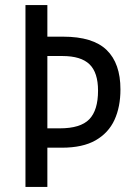

<svg xmlns="http://www.w3.org/2000/svg" viewBox="-20 -785 527 754"><path d="M453 -434Q453 -365 429.5 -314Q406 -263 355.5 -234Q305 -205 223 -205H166V-51H80V-765H166V-641H228Q345 -641 399 -588.5Q453 -536 453 -434ZM215 -281Q296 -281 330.5 -316.5Q365 -352 365 -429Q365 -500 331.5 -532.5Q298 -565 225 -565H166V-281Z"/></svg>

Font: Noto Sans Tamil UI Condensed
Style: Regular
Weight: 400
Width: 3
Designer: Jelle Bosma - Monotype Design Team
Foundry: Monotype Imaging Inc.
Version: Version 2.004; ttfautohint (v1.8.4.7-5d5b)